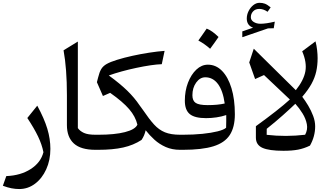

<svg xmlns="http://www.w3.org/2000/svg" viewBox="-20 -1044 2303 1338"><path d="M331.1 -6.3Q331.1 72.3 302.2 135.7Q273.4 199.2 224.1 236.3Q174.8 273.4 113.8 273.4Q87.9 273.4 60.1 268.1Q32.2 262.7 0 250.5L23.9 183.1Q124 179.2 194.1 134Q264.2 88.9 282.7 16.6Q272 -37.1 245.1 -93.3Q218.3 -149.4 170.4 -221.7L239.7 -307.6Q288.6 -217.3 309.8 -146.7Q331.1 -76.2 331.1 -6.3Z M522.5 -754.4V-151.4Q537.1 -130.4 564.9 -117.7Q592.8 -105 645 -105H645.5V0H645Q543 0 494.6 -44.2Q446.3 -88.4 446.3 -172.4V-380.9Q446.3 -565.4 422.9 -693.4Z M1127 -689.5 1107.4 -596.7Q1074.7 -595.7 1028.3 -588.9Q981.9 -582 930.2 -571Q878.4 -560.1 828.6 -546.4Q778.8 -532.7 738.3 -518.1Q817.4 -460.4 866.9 -412.1Q916.5 -363.8 953.1 -309.6L978 -275.4Q1019.5 -213.9 1053.5 -176.5Q1087.4 -139.2 1129.2 -122.1Q1170.9 -105 1234.9 -105H1235.4V0H1234.9Q1179.2 0 1135 -19.5Q1090.8 -39.1 1056.4 -70.3Q1022 -101.6 995.1 -136.2Q986.8 -98.6 966.3 -68.8Q910.2 -32.2 838.4 -16.1Q766.6 0 664.6 0H645.5Q628.9 0 628.9 -33.2V-71.8Q628.9 -105 645.5 -105H665.5Q779.3 -105 850.8 -123.3Q922.4 -141.6 937.5 -175.3Q924.3 -231.9 880.1 -283.4Q835.9 -335 747.6 -397L697.3 -375L655.3 -471.2L663.6 -503.4Q672.4 -540.5 685.3 -562.3Q698.2 -584 723.9 -598.4Q749.5 -612.8 795.4 -627Q843.8 -642.1 902.6 -655Q961.4 -668 1020.3 -677Q1079.1 -686 1127 -689.5Z M1616.7 -248Q1616.7 -157.7 1581.3 -103.3Q1545.9 -48.8 1466.8 -24.4Q1387.7 0 1255.4 0H1235.4Q1218.8 0 1218.8 -33.2V-71.8Q1218.8 -105 1235.4 -105H1253.9Q1327.6 -105 1390.4 -111.3Q1453.1 -117.7 1496.6 -128.7Q1540 -139.6 1555.7 -153.8Q1556.6 -173.8 1556.6 -197.8Q1556.6 -221.7 1556.6 -242.2Q1524.9 -231.4 1488.5 -226.1Q1452.1 -220.7 1416 -220.7Q1336.9 -220.7 1302.5 -249Q1268.1 -277.3 1268.1 -342.3Q1268.1 -410.6 1290 -467.8Q1312 -524.9 1348.4 -559.1Q1384.8 -593.3 1428.7 -593.3Q1484.9 -593.3 1527.1 -550.3Q1569.3 -507.3 1593 -429.7Q1616.7 -352.1 1616.7 -248ZM1545.9 -322.8Q1533.7 -412.1 1498.8 -458.7Q1463.9 -505.4 1410.6 -505.4Q1373.5 -505.4 1347.2 -468.8Q1320.8 -432.1 1320.8 -380.4Q1320.8 -341.8 1344 -326.7Q1367.2 -311.5 1427.2 -311.5Q1498 -311.5 1545.9 -322.8ZM1420.4 -844.7Q1458.5 -830.1 1502.9 -786.1Q1488.8 -765.6 1474.4 -745.4Q1460 -725.1 1444.3 -704.1Q1407.2 -737.3 1362.3 -761.7Q1377.4 -783.2 1391.6 -803.2Q1405.8 -823.2 1420.4 -844.7Z M2000 -350.6 1819.8 -521 1757.8 -493.2 1716.8 -608.9 1748.5 -704.6 2041.5 -415.5Q2097.2 -485.4 2108.2 -547.4Q2119.1 -609.4 2085.9 -686.5L2178.7 -755.9Q2186.5 -726.1 2189.9 -695.3Q2193.4 -664.6 2193.4 -638.7Q2193.4 -589.4 2183.8 -546.1Q2174.3 -502.9 2151.1 -460.4Q2127.9 -418 2086.4 -369.6Q2106.9 -342.8 2127.7 -308.1Q2148.4 -273.4 2162.4 -236.1Q2176.3 -198.7 2176.3 -163.6Q2176.3 -93.3 2140.1 -29.3Q2099.1 -9.3 2057.1 -1.2Q2015.1 6.8 1955.1 6.8Q1855 6.8 1809.1 -13.7Q1763.2 -34.2 1763.2 -85V-164.6Q1841.3 -221.2 1900.6 -267.6Q1960 -314 2000 -350.6ZM2038.1 -320.8Q2001 -285.2 1951.4 -241Q1901.9 -196.8 1838.9 -146.5L1838.4 -104.5Q1905.8 -96.7 1973.1 -96.9Q2040.5 -97.2 2106.4 -105Q2125.5 -140.1 2118.4 -178.2Q2111.3 -216.3 2088.6 -253.2Q2065.9 -290 2038.1 -320.8ZM1728 -924.3Q1728 -903.3 1748 -890.9Q1768.1 -878.4 1794.9 -878.4Q1833.5 -878.4 1895 -893.1L1887.7 -847.2L1847.7 -846.2L1668.5 -784.7V-825.2L1743.7 -851.1Q1699.7 -866.7 1699.7 -915Q1699.7 -941.4 1712.2 -966.6Q1724.6 -991.7 1745.1 -1008.1Q1765.6 -1024.4 1788.6 -1024.4Q1809.1 -1024.4 1825.7 -1018.3Q1842.3 -1012.2 1866.2 -992.7L1844.7 -961.9Q1828.1 -973.1 1814.2 -977.5Q1800.3 -981.9 1787.1 -981.9Q1759.8 -981.9 1743.9 -964.8Q1728 -947.8 1728 -924.3Z"/></svg>

Font: Pinar DS1 Medium
Style: Regular
Weight: 500
Designer: Amin Abedi
Version: Version 3.000